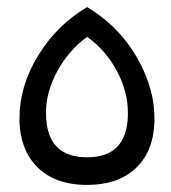

<svg xmlns="http://www.w3.org/2000/svg" viewBox="-20 -512 482 542"><path d="M35 -179Q35 -269 87.5 -355Q140 -441 226 -492Q321 -435 373 -338Q416 -258 416 -178V-168Q413 -82 361 -35Q311 10 226 10Q130 10 79 -47Q38 -93 35 -167ZM226 -408Q174 -370 142 -311.5Q110 -253 110 -195V-192Q110 -68 226 -68Q338 -68 341 -186V-194Q341 -254 309.5 -312.5Q278 -371 226 -408Z"/></svg>

Font: Space Grotesk Medium
Style: Regular
Weight: 500
Designer: Florian Karsten
Foundry: Florian Karsten
Version: Version 2.000